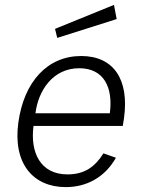

<svg xmlns="http://www.w3.org/2000/svg" viewBox="-20 -755 586 785"><path d="M446 -735 205 -637 214 -600 457 -677ZM117 -240H482L487 -272C509 -431 444 -526 312 -526C174 -526 78 -421 55 -254C32 -87 115 10 249 10C333 10 408 -29 454 -110L403 -128C369 -74 327 -42 256 -42C144 -42 103 -133 117 -240ZM125 -292C136 -383 195 -476 304 -476C405 -476 443 -397 429 -292Z"/></svg>

Font: United Sans ExtraLight
Style: Italic
Weight: 200
Italic angle: -8°
Designer: Pablo Impallari, Rodrigo Fuenzalida (Modified by Dan O. Williams)
Version: Version 1.000;PS 001.000;hotconv 1.0.88;makeotf.lib2.5.64775